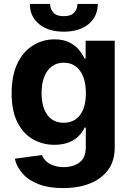

<svg xmlns="http://www.w3.org/2000/svg" viewBox="-20 -756 673 992"><path d="M306.2 215.8Q231 215.8 180.2 195.8Q128.9 176.8 97.2 141.1Q64.9 105 56.6 64L196.8 44.9Q203.1 61.5 216.8 75.7Q229 88.4 253.9 98.1Q277.8 107.4 309.6 107.4Q358.4 107.4 391.1 83Q423.3 59.1 423.3 3.4V-96.7H417Q406.7 -73.7 387.2 -53.7Q367.2 -32.7 335.9 -20.5Q303.7 -7.8 261.2 -7.8Q200.2 -7.8 149.9 -36.6Q99.1 -65.4 69.8 -124.5Q40 -183.6 40 -273.9Q40 -365.7 70.3 -428.7Q100.1 -490.7 150.9 -521.5Q201.7 -552.7 261.2 -552.7Q306.6 -552.7 337.9 -537.1Q368.7 -521.5 387.7 -499Q406.7 -475.1 417 -453.6H422.4V-545.4H572.8V5.4Q572.8 75.2 538.6 121.6Q503.9 168.9 444.8 191.9Q385.3 215.8 306.2 215.8ZM309.1 -121.6Q345.7 -121.6 371.6 -140.1Q397 -158.7 410.6 -192.4Q423.8 -226.6 423.8 -274.4Q423.8 -322.3 410.6 -357.9Q397.5 -392.6 371.6 -412.6Q346.2 -432.1 309.1 -432.1Q272.5 -432.1 246.6 -412.1Q220.2 -391.1 207.5 -356.4Q194.8 -321.8 194.8 -274.4Q194.8 -227.5 208 -193.4Q221.7 -158.2 246.6 -140.1Q272 -121.6 309.1 -121.6ZM379.9 -735.8H485.4Q484.4 -670.4 438 -631.8Q390.6 -592.3 309.6 -592.3Q229.5 -592.3 181.6 -631.8Q134.3 -671.4 134.3 -735.8H238.8Q238.3 -711.9 254.9 -691.9Q271 -672.4 309.6 -672.4Q346.7 -672.4 363.8 -691.4Q379.9 -709.5 379.9 -735.8Z"/></svg>

Font: My Font
Style: Bold
Weight: 500
Designer: Rasmus Andersson
Foundry: rsms
Version: Version 0.001